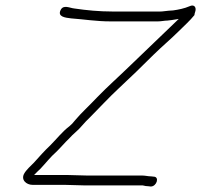

<svg xmlns="http://www.w3.org/2000/svg" viewBox="-20 -687 733 700"><path d="M590.3 -612 606.8 -614C616.2 -615.2 623.1 -616.4 631.7 -618C573.5 -561.5 514.3 -505.9 453.1 -446.5C411.4 -406 373.6 -372.8 334.9 -333C307.5 -303.7 275.6 -274.9 253.3 -248C246.6 -239.3 240 -232.3 233.4 -227C207.3 -207.4 187 -180.8 163.2 -157C142.2 -137.4 122.1 -114.5 103.7 -94C95 -85.8 74.5 -65.9 68.7 -55C54.9 -32 75.3 -13 99 -13H217C239.7 -13 267.3 -11 290.5 -11H500.5C508.1 -9 514.8 -8 520.8 -8L529.6 -7C551.4 -7 562.7 -43 539.9 -43L531.2 -44C519.5 -44 510.3 -47 498.9 -47H298.9C275.7 -47 247.9 -49 225.3 -49H104.3C110.9 -56.3 122.7 -67.4 127.6 -72C146.6 -92 164.1 -115 185.9 -134C203.7 -151.5 214.6 -165.4 232 -182C247.8 -200.2 263.6 -209.9 280.1 -230C287.4 -238.7 298 -249.7 311.7 -263C341.8 -293.3 378 -332.4 412 -364C451 -400 501.4 -448.9 539.4 -487C573.8 -520.6 602 -543.7 632.5 -574C653.1 -594.7 671.6 -610.5 688.9 -632C688.7 -634 689.7 -638.3 691.9 -645C696.4 -658.6 689.5 -673.2 670.3 -664C653.3 -656.4 630.4 -651.7 610.8 -649C606.2 -649 601.1 -648.7 595.6 -648L577.1 -646C573 -645.3 568.6 -645 563.9 -645H390.9C341.2 -645 294.8 -649.6 251.5 -656C234.9 -657.4 211.7 -671.2 201.3 -651C188 -625.2 219.3 -622.5 239.1 -620C286.1 -616.6 331.2 -609 382.6 -609H555.6C567.5 -609 579.9 -612 590.3 -612Z"/></svg>

Font: HoneyBee
Style: LitIt
Weight: 300
Foundry: Cannot Into Space Fonts
Version: Version 0.89